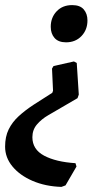

<svg xmlns="http://www.w3.org/2000/svg" viewBox="-43 -491 417 753"><path d="M266 -120 261 -106 146 -39Q120 -24 102 -3Q84 18 84 47Q84 95 130 119.5Q176 144 253 149L257 162L214 236L198 242Q135 240 85 218.5Q35 197 6 162Q-23 127 -23 84Q-23 45 -9 16.5Q5 -12 30 -35Q55 -58 88.5 -80Q122 -102 162 -127L165 -135L161 -222L167 -232L247 -250L258 -244ZM240 -471Q271 -471 285.5 -454Q300 -437 300 -411Q300 -374 276.5 -349.5Q253 -325 216 -325Q186 -325 171 -342Q156 -359 156 -386Q156 -422 179 -446.5Q202 -471 240 -471Z"/></svg>

Font: Alegreya SemiBold
Style: Italic
Weight: 600
Italic angle: -7°
Designer: Juan Pablo del Peral
Foundry: Huerta Tipografica
Version: Version 2.009